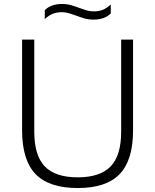

<svg xmlns="http://www.w3.org/2000/svg" viewBox="-20 -940 783 969"><path d="M372.5 9Q228 9 159.8 -61.2Q91.5 -131.5 91.5 -282.5V-740H153V-275.5Q153 -155 206.2 -100Q259.5 -45 372.5 -45Q485 -45 538.2 -100Q591.5 -155 591.5 -275.5V-740H651.5V-282.5Q651.5 -131.5 583.8 -61.2Q516 9 372.5 9ZM451.5 -841Q427 -841 405.8 -847.2Q384.5 -853.5 364.5 -861Q346.5 -867.5 329 -873Q311.5 -878.5 293 -878.5Q265.5 -878.5 245 -869.8Q224.5 -861 206 -843.5V-888.5Q237 -920 293.5 -920Q318 -920 339.2 -913.8Q360.5 -907.5 380.5 -900Q398.5 -893.5 416 -888Q433.5 -882.5 452 -882.5Q479.5 -882.5 500 -891Q520.5 -899.5 539 -917.5V-872Q508 -841 451.5 -841Z"/></svg>

Font: Encode Sans SemiExpanded SemiExpanded Light
Style: Regular
Weight: 300
Width: 6
Designer: Multiple Designers
Foundry: Impallari Type
Version: Version 3.000; ttfautohint (v1.8.3) -l 8 -r 50 -G 200 -x 14 